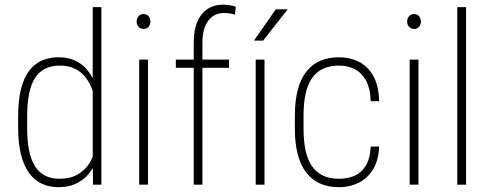

<svg xmlns="http://www.w3.org/2000/svg" viewBox="-20 -780 2070 811"><path d="M371.6 -102.5V-750H408.2V0H373ZM56.6 -240.2V-288.1Q56.6 -355.5 68.4 -402.8Q80.1 -450.2 102.3 -480Q124.5 -509.8 156.2 -523.9Q188 -538.1 227.5 -538.1Q265.1 -538.1 294.2 -525.4Q323.2 -512.7 344 -489.7Q364.7 -466.8 378.4 -435.5Q392.1 -404.3 398.9 -367.2V-147.5Q393.6 -115.2 380.4 -86.4Q367.2 -57.6 345.9 -35.9Q324.7 -14.2 294.9 -1.7Q265.1 10.7 226.6 10.7Q187.5 10.7 155.8 -4.4Q124 -19.5 102.1 -50.3Q80.1 -81.1 68.4 -128.4Q56.6 -175.8 56.6 -240.2ZM94.7 -288.1V-240.2Q94.7 -185.5 102.8 -145Q110.8 -104.5 127.7 -77.9Q144.5 -51.3 170.4 -38.1Q196.3 -24.9 231 -24.9Q275.9 -24.9 306.6 -42.2Q337.4 -59.6 356 -88.1Q374.5 -116.7 381.8 -150.9V-358.9Q377.4 -381.3 367.9 -406.2Q358.4 -431.2 341.3 -453.4Q324.2 -475.6 297.4 -489.3Q270.5 -502.9 231.9 -502.9Q196.8 -502.9 170.7 -489.7Q144.5 -476.6 127.7 -450.2Q110.8 -423.8 102.8 -383.5Q94.7 -343.3 94.7 -288.1Z M605 -528.3V0H567.9V-528.3ZM557.1 -689Q557.1 -702.6 565.4 -711.7Q573.7 -720.7 586.4 -720.7Q599.6 -720.7 607.4 -711.7Q615.2 -702.6 615.2 -689Q615.2 -675.8 607.4 -666.7Q599.6 -657.7 586.4 -657.7Q573.7 -657.7 565.4 -666.7Q557.1 -675.8 557.1 -689Z M835 0H798.3V-600.6Q798.3 -652.3 813.2 -687.7Q828.1 -723.1 856.2 -741.7Q884.3 -760.3 922.9 -760.3Q935.5 -760.3 949.2 -758.3Q962.9 -756.3 976.1 -751.5L972.2 -717.8Q961.4 -721.7 950.9 -723.4Q940.4 -725.1 924.8 -725.1Q897.5 -725.1 877.2 -710.2Q856.9 -695.3 845.9 -667.5Q835 -639.6 835 -600.6ZM947.3 -528.3V-493.7H722.7V-528.3Z M1097.2 -528.3V0H1060.1V-528.3ZM1052.7 -608.4 1145 -740.7H1195.3L1091.3 -608.4Z M1412.6 -24.9Q1445.3 -24.9 1474.9 -36.6Q1504.4 -48.3 1523.7 -77.9Q1543 -107.4 1545.9 -161.1H1581.5Q1579.1 -102.5 1555.7 -64.5Q1532.2 -26.4 1494.6 -7.8Q1457 10.7 1412.6 10.7Q1367.2 10.7 1332.3 -4.6Q1297.4 -20 1273.7 -50.8Q1250 -81.5 1237.8 -127.7Q1225.6 -173.8 1225.6 -235.4V-293Q1225.6 -354.5 1237.8 -400.6Q1250 -446.8 1273.7 -477.3Q1297.4 -507.8 1332.3 -522.9Q1367.2 -538.1 1412.6 -538.1Q1457.5 -538.1 1495.1 -519.5Q1532.7 -501 1556.2 -460.2Q1579.6 -419.4 1581.5 -352.5H1545.9Q1543.9 -408.7 1524.9 -441.7Q1505.9 -474.6 1476.6 -488.8Q1447.3 -502.9 1412.6 -502.9Q1372.6 -502.9 1344.2 -489.5Q1315.9 -476.1 1297.6 -449.5Q1279.3 -422.9 1270.8 -383.8Q1262.2 -344.7 1262.2 -293V-235.4Q1262.2 -183.6 1270.8 -144.3Q1279.3 -105 1297.6 -78.4Q1315.9 -51.8 1344.2 -38.3Q1372.6 -24.9 1412.6 -24.9Z M1747.6 -528.3V0H1710.4V-528.3ZM1699.7 -689Q1699.7 -702.6 1708 -711.7Q1716.3 -720.7 1729 -720.7Q1742.2 -720.7 1750 -711.7Q1757.8 -702.6 1757.8 -689Q1757.8 -675.8 1750 -666.7Q1742.2 -657.7 1729 -657.7Q1716.3 -657.7 1708 -666.7Q1699.7 -675.8 1699.7 -689Z M1948.7 -750V0H1911.6V-750Z"/></svg>

Font: Roboto Condensed ExtraLight
Style: Regular
Weight: 250
Designer: Christian Robertson
Foundry: Google
Version: Version 3.008; 2023